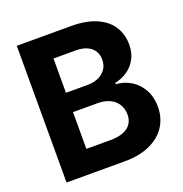

<svg xmlns="http://www.w3.org/2000/svg" viewBox="-127 -820 891 933"><g transform="rotate(-20 318.0 -353.5)"><path d="M59.9 -707H341.1Q417.2 -707 469.9 -684.3Q522.6 -661.5 549 -620.7Q575.5 -579.9 575.5 -525.6Q575.5 -485.4 559.2 -454Q543 -422.6 514.3 -402.4Q485.7 -382.1 448.1 -373.9V-367Q488.9 -365.1 524.6 -343.6Q560.3 -322.1 581.7 -283.9Q603.2 -245.6 603.2 -194.7Q603.2 -138.3 575.3 -94.4Q547.3 -50.5 492.5 -25.2Q437.6 0 359.8 0H59.9ZM451.4 -209.5Q451.4 -239 437.2 -262.3Q423 -285.6 396.3 -298.2Q369.5 -310.8 333.9 -310.8H206.4V-120.7H330.1Q371.7 -120.7 398.7 -131.7Q425.7 -142.8 438.5 -162.5Q451.4 -182.2 451.4 -209.5ZM427.3 -502Q427.3 -528.1 415.1 -547.5Q402.9 -566.9 379.3 -577.4Q355.6 -588 322.3 -588H206.4V-410.7H319.4Q350.3 -410.7 374.9 -422Q399.5 -433.3 413.4 -453.7Q427.3 -474.1 427.3 -502Z"/></g></svg>

Font: WEMIX Pretendard Variable
Style: Regular
Weight: 400
Designer: Base glyphs from Inter by Rasmus Andersson; Hangeul glyphs from Noto Sans CJK(Source Han Sans) by Jang Soo-young and Kan
Foundry: Kil Hyung-jin
Version: Version 1.000;Glyphs 3.2 (3208)